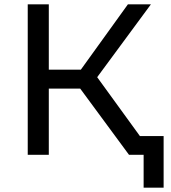

<svg xmlns="http://www.w3.org/2000/svg" viewBox="-20 -720 795 893"><path d="M356 -396 575 -700H682L432 -361L694 0H580L353 -308H207V0H109V-700H207V-396ZM648 153V0H580V-87H741V153Z"/></svg>

Font: Montserrat Z Med
Style: Regular
Weight: 500
Designer: Julieta Ulanovsky
Foundry: Julieta Ulanovsky
Version: Version 8.000